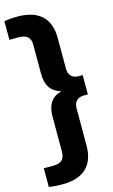

<svg xmlns="http://www.w3.org/2000/svg" viewBox="-170 -873 682 1158"><g transform="rotate(-15 171.5 -294.0)"><path d="M356 -375V-254.5H331Q301.5 -254.5 285 -238Q268.5 -221.5 268.5 -191.5V41Q268.5 134 217.8 182Q167 230 67.5 230Q22 230 -16 223.5V107H42.5Q79.5 107 97.5 91Q115.5 75 115.5 40.5V-182Q115.5 -235 137.2 -268Q159 -301 206 -314.5Q159 -328 137.2 -361Q115.5 -394 115.5 -447V-628.5Q115.5 -663 97.5 -679Q79.5 -695 42.5 -695H-16V-811.5Q22 -818 67.5 -818Q167 -818 217.8 -770Q268.5 -722 268.5 -629V-438Q268.5 -408 285 -391.5Q301.5 -375 331 -375Z"/></g></svg>

Font: Encode Sans Semi Condensed
Style: Bold
Weight: 700
Width: 4
Designer: Multiple Designers
Foundry: Impallari Type
Version: Version 2.000